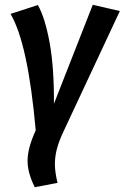

<svg xmlns="http://www.w3.org/2000/svg" viewBox="-20 -562 520 801"><path d="M205 -129 367 -542 480 -516 248 -20Q228 21 218.5 55Q209 89 209 123Q209 155 220 201L125 219Q95 159 95 109Q95 56 129 -18Q97 -380 24 -504L138 -541Q168 -488 187 -384Q206 -280 205 -129Z"/></svg>

Font: Fira Sans Condensed Medium
Style: Italic
Weight: 500
Width: 3
Italic angle: -8°
Designer: bBox Type GmbH & Carrois Corporate GbR & Edenspiekermann AG
Foundry: bBox Type GmbH & Carrois Corporate GbR & Edenspiekermann AG
Version: Version 4.301